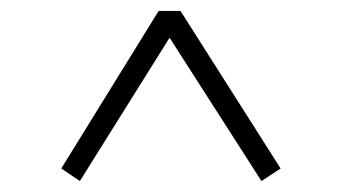

<svg xmlns="http://www.w3.org/2000/svg" viewBox="-20 -555 620 351"><path d="M92 -247 126 -224 290 -486 458 -224 493 -247 310 -535H270Z"/></svg>

Font: Harano Aji Mincho KR
Style: Regular
Weight: 400
Foundry: Masamichi Hosoda
Version: HaranoAjiMinchoKR-Regular version 20230610;ttx 4.39.4